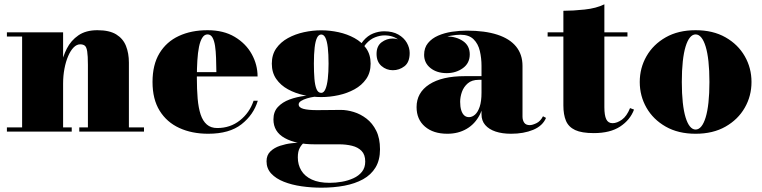

<svg xmlns="http://www.w3.org/2000/svg" viewBox="-20 -610 3530 890"><path d="M272.5 -460V-19.5H312.5V0H12V-19.5H82.5V-440.5H12V-460ZM577.5 -319.5V-19.5H647.5V0H347.5V-19.5H387.5V-309.5Q387.5 -351.5 384.2 -371.8Q381 -392 373.2 -398.2Q365.5 -404.5 351.5 -404.5Q335.5 -404.5 321.2 -390Q307 -375.5 296 -350Q285 -324.5 278.8 -291.8Q272.5 -259 272.5 -222.5H255Q255 -261 262.8 -304Q270.5 -347 289.8 -384.8Q309 -422.5 343.5 -446.2Q378 -470 431.5 -470Q487 -470 518.8 -450.5Q550.5 -431 564 -397Q577.5 -363 577.5 -319.5Z M945 10Q869.5 10 811.2 -16.8Q753 -43.5 720 -96.8Q687 -150 687 -230Q687 -310 719.2 -363.2Q751.5 -416.5 809 -443.2Q866.5 -470 942 -470Q1016.5 -470 1068.2 -439Q1120 -408 1147 -359Q1174 -310 1174 -255.5H753.5V-275.5H983Q982.5 -310 981.5 -341.5Q980.5 -373 976.8 -397.5Q973 -422 964.8 -436.2Q956.5 -450.5 942 -450.5Q927.5 -450.5 917.8 -435.2Q908 -420 902.5 -393Q897 -366 894.8 -329.5Q892.5 -293 892.5 -250Q892.5 -196 896.2 -152.8Q900 -109.5 910 -79.2Q920 -49 938.8 -32.8Q957.5 -16.5 987 -16.5Q1047.5 -16.5 1092.2 -52Q1137 -87.5 1155.5 -143H1175Q1155.5 -78 1099.5 -34Q1043.5 10 945 10Z M1470 260Q1423 260 1377.8 253.5Q1332.5 247 1295.8 232.5Q1259 218 1237.2 194.5Q1215.5 171 1215.5 137.5Q1215.5 109 1233.5 91.8Q1251.5 74.5 1278.2 65.8Q1305 57 1331.5 54Q1358 51 1375 51H1390Q1379 58.5 1369.8 75Q1360.5 91.5 1360.5 119.5Q1360.5 153.5 1376.5 180.2Q1392.5 207 1425.2 222.2Q1458 237.5 1508 237.5Q1536 237.5 1564.8 232.5Q1593.5 227.5 1618.2 216.2Q1643 205 1658 186Q1673 167 1673 139Q1673 107 1656.2 89.8Q1639.5 72.5 1612 65.8Q1584.5 59 1552 59Q1541.5 59 1518.5 59Q1495.5 59 1472.5 59Q1449.5 59 1438.5 59Q1352.5 59 1300 30Q1247.5 1 1247.5 -56.5Q1247.5 -92 1268.2 -114.2Q1289 -136.5 1322.2 -148.8Q1355.5 -161 1394 -165.8Q1432.5 -170.5 1468 -170.5L1467 -164Q1454.5 -164 1437.2 -161.5Q1420 -159 1403.2 -154Q1386.5 -149 1375.5 -142Q1364.5 -135 1364.5 -126Q1364.5 -111.5 1386.2 -105.5Q1408 -99.5 1449 -99.5Q1466.5 -99.5 1486.8 -99.8Q1507 -100 1526.5 -100.2Q1546 -100.5 1560 -100.5Q1588 -100.5 1619.5 -91Q1651 -81.5 1678.8 -60.2Q1706.5 -39 1724 -4Q1741.5 31 1741.5 82Q1741.5 132 1720.8 166.2Q1700 200.5 1662.8 221Q1625.5 241.5 1576.2 250.8Q1527 260 1470 260ZM1469 -160Q1429.5 -160 1389 -168.8Q1348.5 -177.5 1314.8 -196Q1281 -214.5 1260.5 -244Q1240 -273.5 1240 -315Q1240 -356.5 1260.5 -385.8Q1281 -415 1314.8 -433.5Q1348.5 -452 1389 -460.8Q1429.5 -469.5 1469 -469.5Q1509 -469.5 1549.2 -460.8Q1589.5 -452 1623.2 -433.5Q1657 -415 1677.5 -385.8Q1698 -356.5 1698 -315Q1698 -273.5 1677.5 -244Q1657 -214.5 1623.2 -196Q1589.5 -177.5 1549.2 -168.8Q1509 -160 1469 -160ZM1469 -179.5Q1481 -179.5 1488.5 -197Q1496 -214.5 1499.5 -245Q1503 -275.5 1503 -315Q1503 -359.5 1499.5 -389.5Q1496 -419.5 1488.5 -434.8Q1481 -450 1469 -450Q1457 -450 1449.5 -434.8Q1442 -419.5 1438.5 -389.5Q1435 -359.5 1435 -315Q1435 -275.5 1437.5 -245Q1440 -214.5 1447.2 -197Q1454.5 -179.5 1469 -179.5ZM1801 -284.5Q1771 -284.5 1748.2 -304.2Q1725.5 -324 1725.5 -360Q1725.5 -396.5 1748.8 -414Q1772 -431.5 1801 -431.5Q1827 -431.5 1852.5 -414Q1878 -396.5 1878 -364.5H1858.5Q1858.5 -398.5 1831.5 -422.2Q1804.5 -446 1762 -446Q1742 -446 1719 -437.2Q1696 -428.5 1676.5 -406.5Q1657 -384.5 1647 -344.5L1633.5 -354.5Q1643.5 -396.5 1664 -420.8Q1684.5 -445 1710 -455Q1735.5 -465 1760.5 -465Q1800 -465 1826.2 -450Q1852.5 -435 1865.8 -411.8Q1879 -388.5 1879 -364.5Q1879 -321.5 1855 -303Q1831 -284.5 1801 -284.5Z M2349 10Q2308 10 2277.2 -0.2Q2246.5 -10.5 2229.2 -30.5Q2212 -50.5 2212 -80V-304.5Q2212 -340.5 2204.2 -373.8Q2196.5 -407 2175.2 -428Q2154 -449 2114 -449Q2094.5 -449 2070 -444.5Q2045.5 -440 2022.8 -429.2Q2000 -418.5 1985.2 -400.8Q1970.5 -383 1970.5 -356H1947Q1947 -393 1977.5 -417Q2008 -441 2050.5 -441Q2094.5 -441 2126 -419.8Q2157.5 -398.5 2157.5 -358Q2157.5 -317 2125.5 -294Q2093.5 -271 2050.5 -271Q2005 -271 1975.5 -294.5Q1946 -318 1946 -356Q1946 -388.5 1963.8 -410.2Q1981.5 -432 2010.8 -444.8Q2040 -457.5 2075 -462.8Q2110 -468 2144 -468Q2228 -468 2285.5 -449.2Q2343 -430.5 2372.5 -394Q2402 -357.5 2402 -304.5V-70Q2402 -53 2409.8 -41.5Q2417.5 -30 2436 -30Q2447.5 -30 2466.2 -38.8Q2485 -47.5 2497 -71L2511 -63.5Q2495.5 -26.5 2451.5 -8.2Q2407.5 10 2349 10ZM2053.5 10Q1988.5 10 1949.8 -23.2Q1911 -56.5 1911 -113.5Q1911 -180.5 1969.8 -218.8Q2028.5 -257 2135 -257H2258.5V-240H2199Q2167.5 -240 2148.5 -223.8Q2129.5 -207.5 2121.2 -184Q2113 -160.5 2113 -138Q2113 -115.5 2117.8 -99.8Q2122.5 -84 2131.5 -75.5Q2140.5 -67 2154 -67Q2168.5 -67 2181.8 -78.5Q2195 -90 2203.5 -115Q2212 -140 2212 -180.5H2225.5Q2225.5 -120.5 2203.8 -78Q2182 -35.5 2143.2 -12.8Q2104.5 10 2053.5 10Z M2732.5 7Q2676.5 7 2646 -7.2Q2615.5 -21.5 2603.5 -50Q2591.5 -78.5 2591.5 -121V-560Q2636.5 -560 2690.2 -565.8Q2744 -571.5 2781.5 -590V-113Q2781.5 -75.5 2790.2 -57.2Q2799 -39 2819.5 -39Q2840 -39 2862.8 -55.2Q2885.5 -71.5 2900.5 -109L2919 -102Q2901 -54 2854.8 -23.5Q2808.5 7 2732.5 7ZM2518.5 -440.5V-460H2888.5V-440.5Z M3204.5 10Q3124 10 3066 -23Q3008 -56 2976.8 -110.5Q2945.5 -165 2945.5 -230Q2945.5 -295 2976.8 -349.5Q3008 -404 3066 -437Q3124 -470 3204.5 -470Q3285 -470 3343 -437Q3401 -404 3432.2 -349.5Q3463.5 -295 3463.5 -230Q3463.5 -165 3432.2 -110.5Q3401 -56 3343 -23Q3285 10 3204.5 10ZM3204.5 -9.5Q3219 -9.5 3230.8 -23.8Q3242.5 -38 3251 -65.8Q3259.5 -93.5 3264 -134.8Q3268.5 -176 3268.5 -230Q3268.5 -284 3264 -325.2Q3259.5 -366.5 3251 -394.2Q3242.5 -422 3230.8 -436.2Q3219 -450.5 3204.5 -450.5Q3190 -450.5 3178.2 -436.2Q3166.5 -422 3158 -394.2Q3149.5 -366.5 3145 -325.2Q3140.5 -284 3140.5 -230Q3140.5 -176 3145 -134.8Q3149.5 -93.5 3158 -65.8Q3166.5 -38 3178.2 -23.8Q3190 -9.5 3204.5 -9.5Z"/></svg>

Font: Bodoni Moda Black
Style: Regular
Weight: 900
Version: Version 2.005